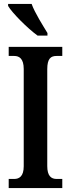

<svg xmlns="http://www.w3.org/2000/svg" viewBox="-20 -951 358 971"><path d="M170 -771H220V-784C197 -822 156 -886 140 -931H21V-921C41 -886 120 -807 170 -771ZM24 0H295V-46H266C239 -46 219 -61 219 -111V-601C219 -655 237 -668 266 -668H295V-714H24V-668H52C77 -668 100 -655 100 -602V-110C100 -59 77 -46 52 -46H24Z"/></svg>

Font: Noto Serif Sinhala ExtraCondensed SemiBold
Style: Regular
Weight: 600
Width: 2
Designer: Jelle Bosma - Monotype Design Team
Foundry: Monotype Imaging Inc.
Version: Version 2.007